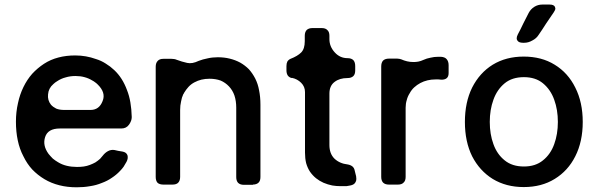

<svg xmlns="http://www.w3.org/2000/svg" viewBox="-20 -797 2583 829"><path d="M503.9 -242.2Q525.4 -242.2 537.1 -258.8Q548.8 -275.4 548.8 -291Q548.8 -292 548.8 -292Q547.9 -326.2 543 -354.5Q538.1 -383.8 528.3 -408.2Q518.6 -434.6 504.9 -456.1Q491.2 -477.5 473.6 -494.1Q456.1 -510.7 436.5 -522.5Q417 -535.2 394.5 -542Q373 -549.8 350.6 -553.7Q328.1 -557.6 304.7 -557.6Q265.6 -557.6 232.4 -548.8Q198.2 -540 169.9 -521.5Q141.6 -502.9 119.1 -478.5Q96.7 -453.1 81.1 -420.9Q65.4 -388.7 57.6 -351.6Q48.8 -313.5 48.8 -271.5Q48.8 -228.5 56.6 -191.4Q64.5 -153.3 81.1 -122.1Q96.7 -89.8 119.1 -65.4Q142.6 -41 171.9 -23.4Q201.2 -5.9 236.3 2.9Q270.5 11.7 311.5 11.7Q341.8 11.7 369.1 6.8Q395.5 2.9 418.9 -6.8Q443.4 -15.6 462.9 -29.3Q482.4 -42 498 -58.6Q506.8 -67.4 513.7 -77.1Q520.5 -87.9 526.4 -98.6Q534.2 -113.3 530.3 -127Q525.4 -139.6 508.8 -142.6Q500 -144.5 491.2 -145.5Q481.4 -147.5 473.6 -149.4Q459 -151.4 446.3 -144.5Q433.6 -137.7 423.8 -125Q420.9 -121.1 418 -118.2Q415 -114.3 412.1 -111.3Q402.3 -102.5 391.6 -95.7Q380.9 -89.8 368.2 -85Q355.5 -80.1 341.8 -78.1Q328.1 -76.2 312.5 -76.2Q289.1 -76.2 268.6 -81.1Q248 -85.9 230.5 -96.7Q218.8 -103.5 208 -112.3Q198.2 -122.1 189.5 -132.8Q163.1 -168.9 174.8 -205.1Q186.5 -242.2 238.3 -242.2Q238.3 -242.2 239.3 -242.2Q305.7 -242.2 371.1 -242.2Q437.5 -242.2 503.9 -242.2ZM226.6 -446.3Q244.1 -458 263.7 -462.9Q283.2 -468.8 305.7 -468.8Q327.1 -468.8 344.7 -463.9Q363.3 -459 378.9 -449.2Q384.8 -446.3 389.6 -442.4Q395.5 -438.5 400.4 -433.6Q438.5 -397.5 422.9 -360.4Q408.2 -322.3 371.1 -322.3Q333 -322.3 256.8 -322.3Q237.3 -322.3 222.7 -328.1Q209 -335 200.2 -344.7Q184.6 -364.3 187.5 -389.6Q189.5 -416 210 -433.6Q210 -433.6 210 -433.6Q213.9 -437.5 217.8 -440.4Q221.7 -443.4 226.6 -446.3Z M1104.5 -33.2Q1104.5 -137.7 1104.5 -344.7Q1104.5 -378.9 1098.6 -407.2Q1093.8 -434.6 1082 -458Q1070.3 -480.5 1054.7 -498Q1038.1 -514.6 1017.6 -526.4Q996.1 -538.1 971.7 -543.9Q948.2 -549.8 919.9 -549.8Q896.5 -549.8 876 -544.9Q855.5 -541 837.9 -534.2Q809.6 -520.5 788.1 -525.4Q765.6 -530.3 742.2 -539.1Q738.3 -541 732.4 -542Q726.6 -543 720.7 -543Q709 -543 685.5 -543Q668.9 -543 661.1 -534.2Q652.3 -525.4 652.3 -508.8Q652.3 -350.6 652.3 -33.2Q652.3 -16.6 660.2 -7.8Q668.9 0 685.5 0Q698.2 0 724.6 0Q741.2 0 749 -7.8Q757.8 -16.6 757.8 -33.2Q757.8 -128.9 757.8 -322.3Q757.8 -341.8 761.7 -358.4Q764.6 -376 771.5 -390.6Q772.5 -391.6 773.4 -392.6Q774.4 -394.5 774.4 -395.5Q783.2 -410.2 793.9 -421.9Q804.7 -433.6 819.3 -441.4Q834 -449.2 849.6 -453.1Q866.2 -457 884.8 -457Q911.1 -457 932.6 -449.2Q953.1 -440.4 968.8 -423.8Q984.4 -407.2 992.2 -384.8Q1000 -361.3 1000 -332Q1000 -232.4 1000 -32.2Q1000 -16.6 1007.8 -7.8Q1016.6 1 1033.2 1Q1045.9 1 1072.3 1Q1072.3 0 1071.3 0Q1087.9 0 1096.7 -8.8Q1104.5 -16.6 1104.5 -33.2Z M1296.9 -399.4Q1296.9 -312.5 1296.9 -137.7Q1296.9 -113.3 1301.8 -92.8Q1307.6 -72.3 1318.4 -55.7Q1330.1 -39.1 1344.7 -27.3Q1359.4 -15.6 1377 -7.8Q1395.5 0 1415 3.9Q1432.6 6.8 1451.2 6.8Q1453.1 6.8 1456.1 6.8Q1465.8 6.8 1475.6 6.8Q1484.4 5.9 1492.2 3.9Q1508.8 1 1514.6 -9.8Q1518.6 -15.6 1518.6 -24.4Q1518.6 -30.3 1517.6 -36.1Q1515.6 -42 1514.6 -47.9Q1513.7 -53.7 1511.7 -59.6Q1509.8 -71.3 1502 -78.1Q1493.2 -85 1481.4 -86.9Q1446.3 -90.8 1423.8 -112.3Q1402.3 -133.8 1402.3 -170.9Q1402.3 -244.1 1402.3 -392.6Q1402.3 -426.8 1424.8 -443.4Q1446.3 -460 1480.5 -460Q1497.1 -460 1505.9 -468.8Q1513.7 -476.6 1513.7 -493.2Q1513.7 -500 1513.7 -511.7Q1513.7 -528.3 1505.9 -537.1Q1497.1 -545.9 1480.5 -545.9Q1448.2 -545.9 1425.8 -570.3Q1402.3 -595.7 1402.3 -627.9Q1402.3 -632.8 1402.3 -642.6Q1402.3 -659.2 1393.6 -667Q1385.7 -675.8 1369.1 -675.8Q1355.5 -675.8 1329.1 -675.8Q1313.5 -675.8 1304.7 -668Q1295.9 -659.2 1295.9 -642.6Q1295.9 -634.8 1295.9 -619.1Q1295.9 -585.9 1280.3 -570.3Q1264.6 -554.7 1234.4 -543Q1225.6 -539.1 1220.7 -531.2Q1216.8 -523.4 1216.8 -511.7Q1216.8 -504.9 1216.8 -493.2Q1216.8 -479.5 1222.7 -470.7Q1228.5 -462.9 1239.3 -460Q1239.3 -460.9 1240.2 -460.9Q1263.7 -456.1 1280.3 -439.5Q1296.9 -422.9 1296.9 -399.4Z M1659.2 -543.9Q1642.6 -543.9 1633.8 -535.2Q1626 -526.4 1626 -509.8Q1626 -351.6 1626 -33.2Q1626 -17.6 1633.8 -8.8Q1642.6 0 1659.2 0Q1671.9 0 1698.2 0Q1714.8 0 1722.7 -8.8Q1731.4 -16.6 1731.4 -33.2Q1731.4 -132.8 1731.4 -332Q1731.4 -349.6 1736.3 -365.2Q1740.2 -380.9 1749 -394.5Q1756.8 -409.2 1768.6 -419.9Q1780.3 -430.7 1794.9 -438.5Q1809.6 -446.3 1826.2 -450.2Q1842.8 -454.1 1861.3 -454.1Q1867.2 -454.1 1873 -454.1Q1877.9 -454.1 1883.8 -453.1Q1899.4 -452.1 1908.2 -459Q1917 -465.8 1917 -481.4Q1917 -493.2 1917 -515.6Q1917 -532.2 1908.2 -542Q1900.4 -550.8 1883.8 -551.8Q1880.9 -551.8 1877.9 -551.8Q1875 -551.8 1872.1 -551.8Q1854.5 -551.8 1838.9 -547.9Q1822.3 -544.9 1807.6 -538.1Q1787.1 -528.3 1762.7 -529.3Q1738.3 -529.3 1711.9 -541Q1708 -542 1704.1 -543Q1700.2 -543.9 1695.3 -543.9Q1695.3 -543.9 1694.3 -543.9Q1685.5 -543.9 1676.8 -543.9Q1668 -543.9 1659.2 -543.9Z M2215.8 -648.4Q2210.9 -638.7 2210.9 -631.8Q2210.9 -626 2213.9 -622.1Q2219.7 -612.3 2238.3 -612.3H2243.2Q2261.7 -612.3 2278.3 -622.1Q2295.9 -630.9 2305.7 -646.5Q2321.3 -668.9 2337.9 -695.3Q2355.5 -720.7 2371.1 -744.1Q2377.9 -753.9 2377.9 -760.7Q2377 -764.6 2376 -767.6Q2371.1 -777.3 2353.5 -777.3H2321.3Q2302.7 -777.3 2287.1 -767.6Q2271.5 -757.8 2262.7 -741.2Q2252 -719.7 2239.3 -695.3Q2227.5 -669.9 2215.8 -648.4ZM2241.2 10.7Q2165 10.7 2107.4 -24.4Q2050.8 -59.6 2018.6 -122.1Q1987.3 -185.5 1987.3 -270.5Q1987.3 -355.5 2018.6 -418.9Q2050.8 -482.4 2107.4 -517.6Q2165 -552.7 2241.2 -552.7Q2318.4 -552.7 2375 -517.6Q2432.6 -482.4 2463.9 -418.9Q2496.1 -355.5 2496.1 -270.5Q2496.1 -185.5 2463.9 -122.1Q2432.6 -59.6 2375 -24.4Q2318.4 10.7 2241.2 10.7ZM2242.2 -78.1Q2292 -78.1 2324.2 -104.5Q2357.4 -130.9 2373 -174.8Q2388.7 -217.8 2388.7 -270.5Q2388.7 -323.2 2373 -366.2Q2357.4 -410.2 2324.2 -437.5Q2292 -463.9 2242.2 -463.9Q2191.4 -463.9 2159.2 -437.5Q2126 -410.2 2110.4 -366.2Q2094.7 -323.2 2094.7 -270.5Q2094.7 -217.8 2110.4 -174.8Q2126 -130.9 2159.2 -104.5Q2191.4 -78.1 2242.2 -78.1Z"/></svg>

Font: DeepSea
Style: Medium
Weight: 500
Designer: Stem
Version: Version 3.019;git-0a5106e0b